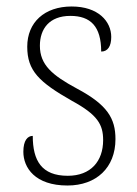

<svg xmlns="http://www.w3.org/2000/svg" viewBox="-20 -562 422 592"><path d="M188 10C277 10 336 -45 336 -133C336 -197 311 -239 217 -289C141 -330 103 -362 103 -421C103 -473 132 -513 197 -513C259 -513 292 -481 292 -403C312 -403 323 -419 323 -448C323 -496 283 -542 201 -542C117 -542 64 -493 64 -418C64 -344 100 -309 202 -251C281 -208 298 -178 298 -130C298 -65 260 -20 189 -20C108 -20 81 -67 81 -143C65 -143 52 -129 52 -94C52 -45 88 10 188 10Z"/></svg>

Font: Noto Serif Devanagari SemiCondensed ExtraLight
Style: Regular
Weight: 200
Width: 4
Designer: Universal Thirst, Indian Type Foundry and the Monotype Design Team
Foundry: Monotype Imaging Inc.
Version: Version 2.004